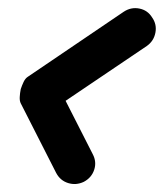

<svg xmlns="http://www.w3.org/2000/svg" viewBox="-20 -402 403 472"><path d="M354 -359Q366 -342 362 -321.5Q358 -301 341 -289Q282 -249 222.5 -209Q163 -169 104 -129Q99 -126 100 -137.5Q101 -149 105 -164Q108 -178 113 -189Q118 -200 121 -194Q164 -109 208 -23Q208 -23 208 -23Q208 -23 208 -23Q218 -4 211.5 15.5Q205 35 186 45Q167 54 147.5 48Q128 42 118 23Q96 -20 74.5 -62.5Q53 -105 31 -148Q28 -154 28.5 -163.5Q29 -173 31 -183Q34 -192 38 -200.5Q42 -209 48 -213Q107 -253 166 -293Q225 -333 284 -373Q302 -385 322.5 -381Q343 -377 354 -359Z"/></svg>

Font: FRB American Cursive Ultra
Style: Bold Italic
Weight: 1000
Italic angle: -25°
Version: Version 2.0;Modular Font Editor K font №1